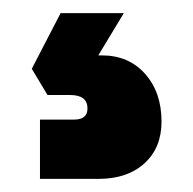

<svg xmlns="http://www.w3.org/2000/svg" viewBox="-20 -30 294 293"><path d="M72.5 -10H169L130 54.5H135Q176.5 54.5 201.5 82.8Q226.5 111 226.5 155.5Q226.5 195.5 200.5 219.2Q174.5 243 130 243H41V152.5H93Q113.5 152.5 113.5 135.5Q113.5 115 87 115H52.5L28.5 75Z"/></svg>

Font: Overused Grotesk Black
Style: Regular
Weight: 900
Version: Version 0.004